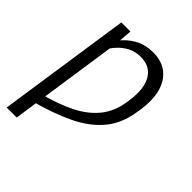

<svg xmlns="http://www.w3.org/2000/svg" viewBox="-207 -684 1018 1018"><g transform="rotate(45 302.0 -175.0)"><path d="M182.1 -451.2 85.4 203.1H10.3L121.1 -545.9H189.5ZM150.9 -366.2 112.8 -347.2Q137.2 -413.1 171.6 -459Q206.1 -504.9 251.2 -529.1Q296.4 -553.2 352.5 -553.2Q417.5 -553.2 458.7 -521Q500 -488.8 515.9 -430.2Q531.7 -371.6 520 -292.5L516.1 -269.5Q501.5 -170.9 446.8 -104.7Q392.1 -38.6 299.3 6.1Q206.5 50.8 75.7 85.4L85 24.4Q188 -2 263.4 -39.3Q338.9 -76.7 384 -132.6Q429.2 -188.5 440.9 -269L444.3 -293Q452.1 -349.1 442.1 -393.6Q432.1 -438 402.6 -463.9Q373 -489.7 322.3 -489.7Q283.2 -489.7 251.5 -473.4Q219.7 -457 194.8 -429.2Q169.9 -401.4 150.9 -366.2Z"/></g></svg>

Font: Inter 16pt Light
Style: Italic
Weight: 300
Italic angle: -9.3988°
Version: Version 4.001;git-66647c0bb